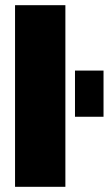

<svg xmlns="http://www.w3.org/2000/svg" viewBox="-20 -720 419 740"><path d="M38 0V-700H232V0ZM269 -270V-448H379V-270Z"/></svg>

Font: Tektur SemiCondensed ExtraBold
Style: Regular
Weight: 800
Width: 4
Designer: Adam Jagosz
Foundry: Adam Jagosz
Version: Version 1.005;gftools[0.9.30]